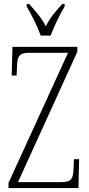

<svg xmlns="http://www.w3.org/2000/svg" viewBox="-20 -951 451 971"><path d="M186 -771H236C253 -816 283 -880 307 -918V-931H295C260 -892 234 -864 212 -818C188 -864 162 -892 127 -931H115V-918C138 -880 170 -816 186 -771ZM23 0H377L380 -146H354L352 -101C350 -49 343 -30 291 -30H71L371 -689V-714H43L39 -569H64L66 -613C67 -665 76 -684 127 -684H324L23 -26Z"/></svg>

Font: Noto Serif Georgian ExtraCondensed ExtraLight
Style: Regular
Weight: 200
Width: 2
Designer: Monotype Design Team, Akaki Razmadze
Foundry: Google LLC
Version: Version 2.003